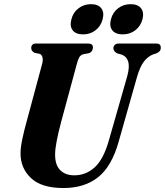

<svg xmlns="http://www.w3.org/2000/svg" viewBox="-20 -914 810 944"><path d="M515.5 -224.5 605.5 -539Q618.5 -586 609.8 -612.5Q601 -639 573.5 -647L557.5 -651Q537 -661.5 537.5 -677.5Q537.5 -686.5 544.2 -693.2Q551 -700 564 -700H749Q770.5 -700 770.5 -679.5Q770.5 -668.5 764.8 -662.2Q759 -656 747.5 -651L734 -647Q707.5 -637 687.8 -611.5Q668 -586 653.5 -535L564 -219.5Q530 -96.5 462.8 -43Q395.5 10.5 292 10.5Q183.5 10.5 131.8 -39Q80 -88.5 81 -161.5Q81 -190.5 90.5 -234Q100 -277.5 110 -313L187.5 -601Q192 -618.5 188.8 -631.8Q185.5 -645 176 -649L149 -654.5Q140.5 -660.5 137 -665.2Q133.5 -670 133.5 -679Q133.5 -687.5 139.2 -693.8Q145 -700 155 -700H414Q437 -700 437 -680Q436.5 -672 432.5 -664.5Q428.5 -657 417.5 -652.5L388 -647Q375.5 -642.5 369.2 -631.5Q363 -620.5 357 -597L280.5 -314Q251.5 -205 251 -157Q250 -104 275.5 -78Q301 -52 345.5 -52Q402 -52 445.5 -91.2Q489 -130.5 515.5 -224.5ZM388.5 -745Q353 -745 337.5 -765Q322 -785 331 -819Q339.5 -853 366 -873.2Q392.5 -893.5 427.5 -893.5Q462.5 -893.5 478 -873.2Q493.5 -853 484.5 -819Q476 -785.5 449.8 -765.2Q423.5 -745 388.5 -745ZM583 -745Q548 -745 532.2 -765Q516.5 -785 525.5 -819Q534 -853 560.5 -873.2Q587 -893.5 622 -893.5Q658 -893.5 673.5 -873.2Q689 -853 680.5 -819Q671.5 -785.5 645.2 -765.2Q619 -745 583 -745Z"/></svg>

Font: Fraunces 144pt Soft
Style: Bold Italic
Weight: 700
Italic angle: -16°
Version: Version 1.000;[b76b70a41]